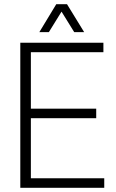

<svg xmlns="http://www.w3.org/2000/svg" viewBox="-20 -888 550 908"><path d="M76 0V-686H469V-641H126V-374H435V-329H126V-45H473V0ZM166 -736 246 -868H297L378 -736H331L258 -854H284L211 -736Z"/></svg>

Font: Archivo Condensed Thin
Style: Regular
Weight: 250
Width: 3
Designer: Hector Gatti
Foundry: Omnibus-Type
Version: Version 2.001